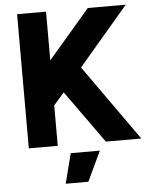

<svg xmlns="http://www.w3.org/2000/svg" viewBox="-60 -749 782 998"><g transform="rotate(-5 331.5 -250.0)"><path d="M242 200H360L434 44H282ZM67 0H218V-211L273 -274L469 0H654L374 -395L634 -700H436L218 -446V-700H67Z"/></g></svg>

Font: Unageo
Style: ExtraBold
Weight: 800
Designer: Richard Sepsi
Foundry: Richard Sepsi
Version: Version 2.000